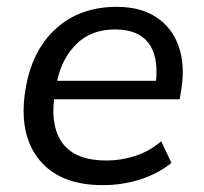

<svg xmlns="http://www.w3.org/2000/svg" viewBox="-20 -532 596 561"><path d="M281 9Q154 9 94 -66Q34 -141 54 -268Q72 -383 142.5 -447.5Q213 -512 321 -512Q391 -512 437 -481.5Q483 -451 502 -397Q521 -343 510 -272L505 -242H138Q128 -156 166 -109.5Q204 -63 291 -63Q333 -63 374 -76Q415 -89 451 -119L481 -56Q441 -24 389 -7.5Q337 9 281 9ZM316 -446Q247 -446 204 -404Q161 -362 147 -296H436Q443 -369 413 -407.5Q383 -446 316 -446Z"/></svg>

Font: Mulish Medium
Style: Italic
Weight: 500
Italic angle: -9°
Designer: Vernon Adams
Foundry: Vernon Adams
Version: Version 3.603; ttfautohint (v1.8.3)